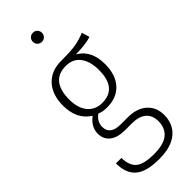

<svg xmlns="http://www.w3.org/2000/svg" viewBox="-302 -778 1015 1015"><g transform="rotate(-45 205.5 -270.5)"><path d="M402 -516Q366 -503 286 -501Q359 -460 359 -355Q359 -276 318 -231Q277 -186 204 -186Q172 -186 149 -196Q132 -185 122.5 -168Q113 -151 113 -132Q113 -72 192 -72H244Q313 -72 351.5 -37Q390 -2 390 55Q390 123 343.5 162.5Q297 202 206 202Q112 202 70 166.5Q28 131 28 56H69Q70 114 100 139Q130 164 206 164Q278 164 311.5 136Q345 108 345 58Q345 13 317.5 -10.5Q290 -34 237 -34H191Q130 -34 100.5 -58Q71 -82 71 -123Q71 -173 119 -209Q46 -255 46 -358Q46 -439 89 -485.5Q132 -532 205 -532Q283 -532 318 -538.5Q353 -545 389 -560ZM92 -358Q92 -293 122 -257Q152 -221 203 -221Q314 -221 314 -356Q314 -421 286 -458.5Q258 -496 204 -496Q148 -496 120 -460.5Q92 -425 92 -358ZM240 -709Q240 -695 230.5 -685Q221 -675 206 -675Q191 -675 181.5 -685Q172 -695 172 -709Q172 -723 181.5 -733Q191 -743 206 -743Q221 -743 230.5 -733Q240 -723 240 -709Z"/></g></svg>

Font: Fira Sans Extra Condensed ExtraLight
Style: Regular
Weight: 275
Width: 1
Designer: Carrois Corporate & Edenspiekermann AG
Foundry: Carrois Corporate GbR & Edenspiekermann AG
Version: Version 4.203